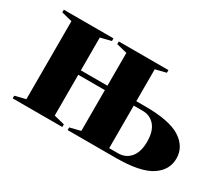

<svg xmlns="http://www.w3.org/2000/svg" viewBox="-92 -719 1084 938"><g transform="rotate(30 450.0 -250.0)"><path d="M40 -15 100 -30V-470L40 -485V-500H320V-485L260 -470V-285H410V-470L350 -485V-500H630V-485L570 -470V-290H620Q758 -290 819 -250.5Q880 -211 880 -145Q880 -79 819 -39.5Q758 0 620 0H350V-15L410 -30V-260H260V-30L320 -15V0H40ZM620 -25Q663 -25 689 -56Q715 -87 715 -145Q715 -203 689 -234Q663 -265 620 -265H570V-25Z"/></g></svg>

Font: Yeseva One
Style: Regular
Weight: 400
Designer: Jovanny Lemonad
Foundry: Jovanny Lemonad
Version: Version 2.000